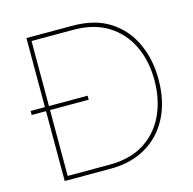

<svg xmlns="http://www.w3.org/2000/svg" viewBox="-104 -815 926 921"><g transform="rotate(-15 359.0 -355.0)"><path d="M35 -347V-367H318V-347ZM106 0V-710H334Q446 -710 519.5 -662.5Q593 -615 630 -534.5Q667 -454 667 -356Q667 -248 626.5 -168Q586 -88 511 -44Q436 0 334 0ZM647 -356Q647 -453 610.5 -528.5Q574 -604 504.5 -647Q435 -690 334 -690H126V-20H334Q437 -20 506.5 -64Q576 -108 611.5 -184.5Q647 -261 647 -356Z"/></g></svg>

Font: Raleway Thin
Style: Regular
Weight: 100
Designer: Matt McInerney, Pablo Impallari, Rodrigo Fuenzalida
Foundry: Matt McInerney, Pablo Impallari, Rodrigo Fuenzalida
Version: Version 4.026